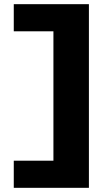

<svg xmlns="http://www.w3.org/2000/svg" viewBox="-20 -790 538 920"><path d="M406 110H46V-20H236V-640H46V-770H406Z"/></svg>

Font: M PLUS 2 Thin Black
Style: Regular
Weight: 900
Version: Version 1.001